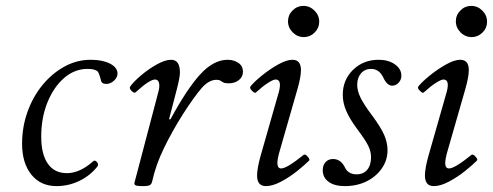

<svg xmlns="http://www.w3.org/2000/svg" viewBox="-20 -619 1674 652"><path d="M172 13Q118 13 86.5 -26Q55 -65 55 -131Q55 -188 73.5 -239.5Q92 -291 124.5 -330.5Q157 -370 199 -393Q241 -416 288 -416Q328 -416 353.5 -403Q379 -390 379 -369Q379 -356 367 -345Q355 -334 341 -334Q328 -334 324 -342Q317 -370 312 -376Q303 -385 277 -385Q233 -385 197.5 -354Q162 -323 141 -271Q120 -219 120 -155Q120 -95 142.5 -63Q165 -31 207 -31Q251 -31 296 -71Q302 -77 309 -69Q316 -61 311 -54Q287 -23 250 -5Q213 13 172 13Z M466 13Q443 13 439 9.5Q435 6 437 0L517 -304Q518 -307 519.5 -314Q521 -321 521 -328Q521 -349 506 -349Q498 -349 482 -339Q466 -329 441 -306Q436 -301 427 -310Q418 -319 422 -325Q434 -342 459.5 -363.5Q485 -385 513 -400.5Q541 -416 561 -416Q591 -416 591 -373Q591 -357 581 -318L554 -214H559Q614 -316 659.5 -366Q705 -416 753 -416Q774 -416 789.5 -405.5Q805 -395 805 -375Q805 -358 791 -347Q777 -336 757 -336Q744 -336 738.5 -339Q733 -342 728.5 -345Q724 -348 715 -348Q689 -348 664 -319Q639 -290 601 -231Q565 -174 537 -116.5Q509 -59 497 -4Q495 6 489 9.5Q483 13 466 13Z M1012 -493Q990 -493 974 -509Q958 -525 958 -547Q958 -568 973.5 -583.5Q989 -599 1010 -599Q1032 -599 1048 -583Q1064 -567 1064 -545Q1064 -524 1048.5 -508.5Q1033 -493 1012 -493ZM883 13Q853 13 853 -23Q853 -47 865 -90L927 -307Q938 -349 916 -349Q908 -349 890 -337.5Q872 -326 849 -305Q846 -301 836 -310.5Q826 -320 831 -326Q844 -342 870 -363Q896 -384 924.5 -400Q953 -416 973 -416Q1002 -416 1002 -381Q1002 -358 990 -316L932 -114Q921 -78 922 -62.5Q923 -47 935 -47Q954 -47 1011 -93Q1016 -97 1024.5 -87.5Q1033 -78 1030 -74Q1015 -59 989.5 -38.5Q964 -18 935 -2.5Q906 13 883 13Z M1151 13Q1116 13 1096 -1.5Q1076 -16 1076 -41Q1076 -58 1085.5 -68.5Q1095 -79 1111 -79Q1136 -79 1150 -53Q1161 -27 1191 -27Q1214 -27 1227 -42.5Q1240 -58 1240 -85Q1240 -105 1230 -125Q1220 -145 1192 -182Q1167 -216 1155.5 -243Q1144 -270 1144 -297Q1144 -348 1179 -382Q1214 -416 1266 -416Q1299 -416 1321 -400.5Q1343 -385 1343 -362Q1343 -348 1333.5 -338Q1324 -328 1312 -328Q1294 -328 1281 -357Q1267 -385 1240 -385Q1219 -385 1206 -370Q1193 -355 1193 -331Q1193 -310 1205 -286Q1217 -262 1245 -225Q1273 -187 1284.5 -161Q1296 -135 1296 -109Q1296 -75 1276.5 -47Q1257 -19 1224.5 -3Q1192 13 1151 13Z M1582 -493Q1560 -493 1544 -509Q1528 -525 1528 -547Q1528 -568 1543.5 -583.5Q1559 -599 1580 -599Q1602 -599 1618 -583Q1634 -567 1634 -545Q1634 -524 1618.5 -508.5Q1603 -493 1582 -493ZM1453 13Q1423 13 1423 -23Q1423 -47 1435 -90L1497 -307Q1508 -349 1486 -349Q1478 -349 1460 -337.5Q1442 -326 1419 -305Q1416 -301 1406 -310.5Q1396 -320 1401 -326Q1414 -342 1440 -363Q1466 -384 1494.5 -400Q1523 -416 1543 -416Q1572 -416 1572 -381Q1572 -358 1560 -316L1502 -114Q1491 -78 1492 -62.5Q1493 -47 1505 -47Q1524 -47 1581 -93Q1586 -97 1594.5 -87.5Q1603 -78 1600 -74Q1585 -59 1559.5 -38.5Q1534 -18 1505 -2.5Q1476 13 1453 13Z"/></svg>

Font: Junicode SmExp
Style: Italic
Weight: 400
Width: 6
Italic angle: -11°
Designer: Peter S. Baker
Version: Version 2.205; ttfautohint (v1.8.4)